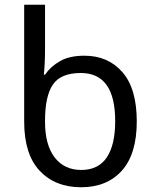

<svg xmlns="http://www.w3.org/2000/svg" viewBox="-20 -780 652 810"><path d="M322 10Q213 10 147.5 -59.5Q82 -129 82 -267V-760H170V-575Q170 -541 168.5 -511.5Q167 -482 165 -465H170Q193 -499 233 -522Q273 -545 336 -545Q436 -545 496.5 -475.5Q557 -406 557 -268Q557 -130 494 -60Q431 10 322 10ZM323 -63Q395 -63 430.5 -116Q466 -169 466 -269Q466 -472 321 -472Q236 -472 203 -423Q170 -374 170 -271V-265Q170 -169 210.5 -116Q251 -63 323 -63Z"/></svg>

Font: RS Noto Sans
Style: Regular
Weight: 400
Designer: Monotype Design Team
Foundry: Monotype Imaging Inc.
Version: Version 3.10